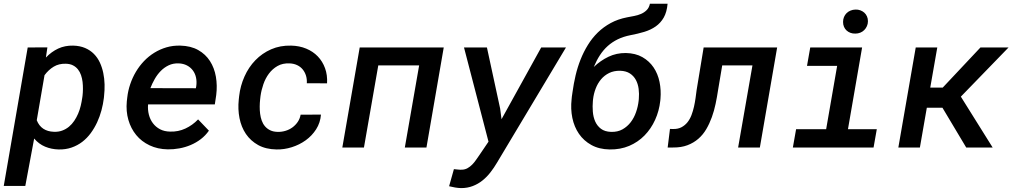

<svg xmlns="http://www.w3.org/2000/svg" viewBox="-32 -779 5347 1014"><path d="M516.6 -261.7Q512.7 -229.5 503.9 -196.5Q495.1 -163.6 481 -133.1Q466.8 -102.5 447.3 -75.9Q427.7 -49.3 402.6 -30Q377.4 -10.7 346.2 0.2Q314.9 11.2 277.3 10.3Q239.3 9.3 206.3 -4.4Q173.3 -18.1 148.4 -47.4L101.6 203.1H-12.2L114.3 -528.3L218.3 -528.8L210.4 -475.1Q239.7 -505.9 275.4 -522.5Q311 -539.1 354.5 -538.1Q390.6 -537.1 417.7 -525.4Q444.8 -513.7 464.1 -494.1Q483.4 -474.6 495.4 -448.7Q507.3 -422.9 513.4 -393.6Q519.5 -364.3 520.3 -333.3Q521 -302.2 517.6 -272.5ZM403.8 -272.5Q405.8 -289.6 406 -308.6Q406.2 -327.6 404.1 -346.2Q401.9 -364.7 396 -382.1Q390.1 -399.4 379.6 -412.6Q369.1 -425.8 353.5 -433.8Q337.9 -441.9 315.4 -442.4Q278.8 -443.4 251.5 -426.8Q224.1 -410.2 203.1 -381.8L162.1 -144Q173.8 -114.3 196.8 -99.1Q219.7 -84 252.4 -83Q276.9 -82 296.6 -89.4Q316.4 -96.7 332.3 -109.9Q348.1 -123 360.1 -140.9Q372.1 -158.7 380.6 -178.7Q389.2 -198.7 394.3 -220.2Q399.4 -241.7 402.3 -262.2Z M854 9.8Q800.3 8.8 757.8 -11.5Q715.3 -31.7 687.3 -65.9Q659.2 -100.1 646 -145.8Q632.8 -191.4 637.7 -243.7L640.1 -264.2Q644 -299.8 655.8 -334.5Q667.5 -369.1 685.8 -399.9Q704.1 -430.7 728.5 -456.3Q752.9 -481.9 783 -500.5Q813 -519 847.4 -529.1Q881.8 -539.1 920.4 -538.1Q976.1 -536.6 1014.9 -514.6Q1053.7 -492.7 1076.9 -456.5Q1100.1 -420.4 1108.2 -373.8Q1116.2 -327.1 1109.9 -276.9L1102.5 -227.5H750Q747.6 -199.2 754.2 -173.6Q760.7 -147.9 775.6 -128.2Q790.5 -108.4 813.2 -96.4Q835.9 -84.5 866.2 -84Q909.2 -82.5 947 -100.1Q984.9 -117.7 1014.2 -148.4L1071.3 -88.9Q1053.2 -63 1028.6 -44.2Q1003.9 -25.4 975.1 -13.2Q946.3 -1 915.3 4.6Q884.3 10.3 854 9.8ZM911.6 -444.3Q882.3 -445.3 858.9 -434.1Q835.4 -422.9 817.1 -404.3Q798.8 -385.7 785.2 -361.8Q771.5 -337.9 762.2 -313.5L1002.4 -313L1004.4 -323.2Q1007.8 -347.2 1003.4 -368.7Q999 -390.1 986.8 -406.7Q974.6 -423.3 955.6 -433.3Q936.5 -443.4 911.6 -444.3Z M1434.6 -82.5Q1455.6 -82 1475.8 -88.1Q1496.1 -94.2 1512.5 -106.2Q1528.8 -118.2 1540.3 -135Q1551.8 -151.9 1555.7 -173.3L1663.1 -173.8Q1659.7 -130.9 1637.7 -96.4Q1615.7 -62 1582.5 -38.1Q1549.3 -14.2 1508.8 -1.5Q1468.3 11.2 1428.2 10.3Q1371.6 9.3 1331.5 -12.9Q1291.5 -35.2 1266.8 -71.5Q1242.2 -107.9 1232.9 -155Q1223.6 -202.1 1229 -253.4L1231 -271.5Q1237.3 -326.2 1259.3 -375.2Q1281.2 -424.3 1316.7 -460.9Q1352.1 -497.6 1399.9 -518.6Q1447.8 -539.6 1505.9 -538.1Q1549.3 -537.1 1585.2 -522.2Q1621.1 -507.3 1646.2 -481.2Q1671.4 -455.1 1684.6 -418.9Q1697.8 -382.8 1695.3 -338.9L1588.4 -339.4Q1589.8 -360.8 1584 -379.6Q1578.1 -398.4 1566.4 -412.6Q1554.7 -426.8 1537.1 -435.1Q1519.5 -443.4 1497.1 -444.3Q1460.4 -445.8 1433.6 -430.4Q1406.7 -415 1388.2 -390.1Q1369.6 -365.2 1358.9 -334Q1348.1 -302.7 1343.8 -271.5L1341.8 -253.9Q1339.8 -235.8 1339.6 -216.3Q1339.4 -196.8 1341.8 -178Q1344.2 -159.2 1350.3 -142.1Q1356.4 -125 1367.4 -112.1Q1378.4 -99.1 1394.8 -91.1Q1411.1 -83 1434.6 -82.5Z M2220.2 0H2106L2181.6 -433.6H1965.8L1890.1 0H1775.9L1867.7 -528.3H2311.5Z M2609.4 -205.6 2616.7 -149.4 2826.2 -528.3H2957L2592.8 80.1Q2577.1 106.9 2558.1 131.3Q2539.1 155.8 2515.9 174.3Q2492.7 192.9 2464.6 203.6Q2436.5 214.4 2403.3 214.4Q2387.2 213.9 2371.3 211.2Q2355.5 208.5 2339.8 204.6L2365.2 114.3Q2376 115.2 2386.7 116.5Q2397.5 117.7 2407.7 117.2Q2423.8 116.7 2437.3 109.1Q2450.7 101.6 2461.7 90.3Q2472.7 79.1 2481.9 65.7Q2491.2 52.2 2499.5 40.5L2547.9 -30.8L2418.5 -528.3H2539.6Z M3273.4 -499Q3324.2 -498 3360.6 -477.3Q3397 -456.5 3419.7 -422.9Q3442.4 -389.2 3451.2 -346.2Q3460 -303.2 3456.1 -257.3L3455.1 -246.6Q3449.2 -192.9 3427.7 -145.8Q3406.2 -98.6 3371.8 -63.5Q3337.4 -28.3 3290.8 -8.5Q3244.1 11.2 3187.5 10.3Q3131.8 9.3 3091.3 -13.2Q3050.8 -35.6 3025.6 -72.3Q3000.5 -108.9 2990.7 -156.2Q2981 -203.6 2986.8 -254.9L2987.8 -265.1V-266.6L2991.7 -293.5Q2997.6 -336.9 3007.8 -380.6Q3018.1 -424.3 3034.2 -464.8Q3050.3 -505.4 3072.8 -541.7Q3095.2 -578.1 3125.2 -607.4Q3155.3 -636.7 3193.6 -657.5Q3231.9 -678.2 3279.8 -687.5Q3297.9 -690.9 3317.1 -694.6Q3336.4 -698.2 3353.5 -705.6Q3370.6 -712.9 3383.3 -725.6Q3396 -738.3 3400.4 -759.3H3493.7Q3489.7 -714.8 3473.4 -686.3Q3457 -657.7 3430.9 -639.4Q3404.8 -621.1 3370.8 -610.8Q3336.9 -600.6 3297.9 -593.3Q3260.3 -585.9 3230.7 -571.5Q3201.2 -557.1 3177.7 -536.1Q3154.3 -515.1 3136.2 -487.3Q3118.2 -459.5 3104 -425.3Q3139.2 -459 3181.4 -479.2Q3223.6 -499.5 3273.4 -499ZM3243.2 -405.3Q3210.4 -405.8 3185.3 -393.6Q3160.2 -381.3 3142.3 -360.1Q3124.5 -338.9 3114 -311.5Q3103.5 -284.2 3100.1 -254.9L3099.1 -244.6Q3096.7 -217.8 3098.9 -189.5Q3101.1 -161.1 3111.3 -137.7Q3121.6 -114.3 3141.8 -98.9Q3162.1 -83.5 3195.3 -82.5Q3230 -81.5 3255.6 -95.9Q3281.2 -110.4 3299.1 -133.8Q3316.9 -157.2 3327.1 -186.8Q3337.4 -216.3 3340.8 -246.6L3341.8 -256.8Q3344.2 -283.7 3340.8 -309.8Q3337.4 -335.9 3326.2 -356.9Q3314.9 -377.9 3294.7 -391.1Q3274.4 -404.3 3243.2 -405.3Z M4072.3 -528.3 3981 0H3866.2L3941.9 -433.6H3782.2L3760.3 -303.2Q3754.9 -267.1 3747.3 -230.7Q3739.7 -194.3 3727.5 -160.4Q3715.3 -126.5 3698.2 -97.2Q3681.2 -67.9 3656.2 -46.1Q3631.3 -24.4 3598.4 -12Q3565.4 0.5 3522 0H3494.1L3506.3 -98.1L3522.9 -97.7Q3548.8 -97.2 3567.4 -107.2Q3585.9 -117.2 3598.9 -133.5Q3611.8 -149.9 3619.9 -171.1Q3627.9 -192.4 3633.1 -215.3Q3638.2 -238.3 3641.4 -261Q3644.5 -283.7 3647 -303.2L3684.1 -528.3Z M4247.1 -528.3H4521L4446.3 -96.7H4598.6L4581.5 0H4155.3L4172.4 -96.7H4331.1L4389.2 -431.2H4230ZM4420.4 -663.1Q4420.4 -677.2 4425.3 -689Q4430.2 -700.7 4439 -709.5Q4447.8 -718.3 4459.7 -723.1Q4471.7 -728 4485.8 -728.5Q4499.5 -729 4511.5 -724.6Q4523.4 -720.2 4532.5 -712.2Q4541.5 -704.1 4546.6 -692.6Q4551.8 -681.2 4551.8 -667Q4551.8 -652.8 4546.4 -640.9Q4541 -628.9 4532.2 -620.1Q4523.4 -611.3 4511.2 -606.4Q4499 -601.6 4485.4 -601.6Q4471.7 -601.1 4459.7 -605.5Q4447.8 -609.9 4439 -617.9Q4430.2 -626 4425.3 -637.5Q4420.4 -648.9 4420.4 -663.1Z M4945.3 -210H4862.8L4826.2 0H4712.4L4804.2 -528.3H4918L4880.9 -316.4H4946.8L5146 -528.3H5294.4L5042.5 -268.6L5210.4 0H5070.8Z"/></svg>

Font: Roboto Mono Medium
Style: Italic
Weight: 500
Designer: Google
Version: Version 2.000985; 2015; ttfautohint (v1.3)